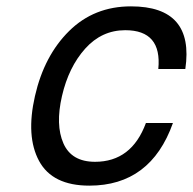

<svg xmlns="http://www.w3.org/2000/svg" viewBox="-20 -560 607 604"><path d="M374 -465Q300 -465 248 -407Q196 -349 175 -258Q154 -167 179.5 -109Q205 -51 279 -51Q394 -51 439 -173H524Q454 24 261 24Q145 24 103 -53.5Q61 -131 90 -258Q119 -385 197.5 -462.5Q276 -540 392 -540Q592 -540 563 -343H478Q490 -465 374 -465Z"/></svg>

Font: Miedinger
Style: Italic
Weight: 400
Italic angle: -13°
Version: Version 001.000